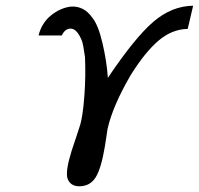

<svg xmlns="http://www.w3.org/2000/svg" viewBox="-20 -498 695 671"><path d="M116 -374Q115 -374 115 -375Q126 -418 158 -444Q190 -470 227 -475Q273 -478 302 -437Q323 -412 338 -348Q353 -284 357 -226Q451 -366 515.5 -421.5Q580 -477 655 -478L636 -397Q581 -396 534 -356Q487 -316 437 -236Q374 -128 356 -48L347 11Q334 90 314.5 121.5Q295 153 257 153Q226 153 216 126Q208 101 230 30Q238 6 247.5 -22.5Q257 -51 260.5 -62.5Q264 -74 268 -99Q272 -124 275 -165Q280 -232 277 -300V-299Q271 -343 266 -356Q249 -398 227 -398Q207 -398 196 -374Z"/></svg>

Font: Coval
Style: Light Italic
Weight: 300
Foundry: Context Ltd
Version: Version 001.000